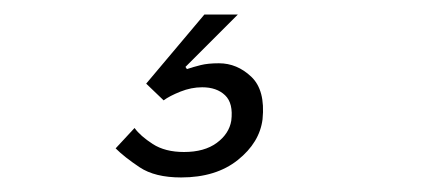

<svg xmlns="http://www.w3.org/2000/svg" viewBox="-20 -43 599 264"><path d="M165 133Q173 144 190 155Q207 166 233 166Q261 166 278 153.5Q295 141 298 123Q301 99 289.5 88Q278 77 258 77Q243 77 228 83Q213 89 205 95L181 72L261 -23H307L235 49L237 52Q246 49 256 46.5Q266 44 281 44Q306 44 325.5 62.5Q345 81 341 121Q337 153 307 177Q277 201 229 201Q193 201 172 187Q151 173 139 161Z"/></svg>

Font: Haskoy Light
Style: Italic
Weight: 300
Designer: Ertekin Erdin
Foundry: Ertekin Erdin
Version: Version 2.000; ttfautohint (v1.8.4.7-5d5b)